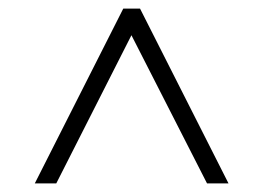

<svg xmlns="http://www.w3.org/2000/svg" viewBox="-20 -694 614 447"><path d="M267 -674H306L512 -267H462L286 -612L111 -267H61Z"/></svg>

Font: Prata
Style: Regular
Weight: 400
Designer: Cyreal (www.cyreal.org)
Foundry: Cyreal (www.cyreal.org)
Version: Version 1.010